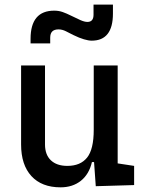

<svg xmlns="http://www.w3.org/2000/svg" viewBox="-20 -801 626 831"><path d="M242.2 9.8Q160.6 9.8 116 -38.8Q71.3 -87.4 71.3 -175.8V-517.6H174.8V-175.8Q174.8 -131.3 200.2 -107.2Q225.6 -83 271.5 -83Q328.1 -83 356.9 -118.9Q385.7 -154.8 385.7 -239.3L412.1 -99.6H377.9Q365.7 -46.9 330.1 -18.6Q294.4 9.8 242.2 9.8ZM394.5 4.9 385.7 -119.1V-210H489.3V-93.8L560.5 -83V0ZM385.7 -146.5V-517.6H489.3V-175.8ZM112.3 -613.3V-632.8Q112.3 -754.9 214.8 -754.9Q234.4 -754.9 251.5 -748.8Q268.6 -742.7 287.1 -733.4Q311.5 -721.2 328.9 -713.6Q346.2 -706.1 358.4 -706.1Q384.8 -706.1 384.8 -737.3V-781.2H468.8V-742.2Q468.8 -683.6 445.8 -654.3Q422.9 -625 377 -625Q363.3 -625 343.3 -630.9Q323.2 -636.7 297.4 -649.4Q281.2 -657.7 265.1 -665.8Q249 -673.8 233.4 -673.8Q215.3 -673.8 206.3 -665Q197.3 -656.2 197.3 -637.7V-613.3Z"/></svg>

Font: Cascadia Code
Style: Regular
Weight: 400
Monospace: yes
Designer: Aaron Bell
Foundry: Saja Typeworks
Version: Version 2106.017